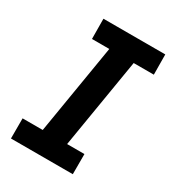

<svg xmlns="http://www.w3.org/2000/svg" viewBox="-178 -838 855 941"><g transform="rotate(30 250.0 -367.5)"><path d="M30 0V-114H144L228 -621H130L129 -735H479L480 -621H366L282 -114H380V0Z"/></g></svg>

Font: Iosevka Heavy Oblique
Style: Regular
Weight: 900
Italic angle: -9°
Monospace: yes
Designer: Belleve Invis
Foundry: Belleve Invis
Version: Version 32.5.0; ttfautohint (v1.8.4)